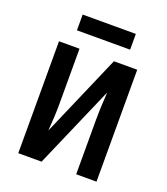

<svg xmlns="http://www.w3.org/2000/svg" viewBox="-129 -782 758 873"><g transform="rotate(20 250.0 -346.0)"><path d="M160.2 -541.5V-277.3Q160.2 -244.1 158.7 -213.4Q157.2 -182.6 154.3 -143.6L326.7 -541.5H439.5V0H341.3V-261.2Q341.3 -294.9 342.8 -328.9Q344.2 -362.8 346.7 -397.9L173.8 0H61V-541.5ZM377.9 -692.4V-616.2H120.6V-692.4Z"/></g></svg>

Font: Open Sans Condensed SemiBold
Style: Regular
Weight: 600
Width: 3
Designer: Monotype Design Team
Foundry: Monotype Imaging Inc.
Version: Version 3.000; ttfautohint (v1.8.4)